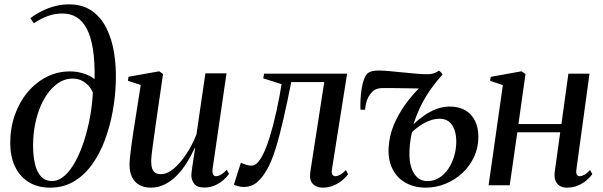

<svg xmlns="http://www.w3.org/2000/svg" viewBox="-20 -851 2769 882"><path d="M210 11Q152 11 111 -15Q70 -41 48.5 -87Q27 -133 27 -194Q27 -262.5 48 -322.2Q69 -382 106.5 -427Q144 -472 194 -497.5Q244 -523 301.5 -523Q334 -523 364.5 -513.2Q395 -503.5 414.5 -487Q416 -567 407 -624.5Q398 -682 379 -718.2Q360 -754.5 332 -771.8Q304 -789 267 -789Q233 -789 201.5 -778Q170 -767 135 -744L119.5 -767.5Q144.5 -786.5 173.5 -800.8Q202.5 -815 233.5 -823Q264.5 -831 297 -831Q358.5 -831 400.8 -802Q443 -773 468.5 -722.5Q494 -672 504.2 -608Q514.5 -544 512 -473.5Q510 -407 497.5 -338.5Q485 -270 461.8 -207.5Q438.5 -145 403.2 -95.8Q368 -46.5 320 -17.8Q272 11 210 11ZM218.5 -19.5Q249.5 -19.5 276.8 -43.8Q304 -68 326.5 -109.5Q349 -151 366 -203.5Q383 -256 393.5 -313.5Q404 -371 406.5 -425.5Q401.5 -439.5 389 -454.5Q376.5 -469.5 357.5 -479.8Q338.5 -490 312.5 -490Q283 -490 256.2 -474.8Q229.5 -459.5 206.8 -431.5Q184 -403.5 167.2 -365Q150.5 -326.5 141.2 -280Q132 -233.5 132 -182Q132 -136.5 140.2 -99.5Q148.5 -62.5 167.8 -41Q187 -19.5 218.5 -19.5Z M672.5 11Q641.5 11 619.8 -1.5Q598 -14 586.5 -37.5Q575 -61 575 -94.5Q575 -107.5 577.5 -132.2Q580 -157 584 -185.8Q588 -214.5 591.8 -239.2Q595.5 -264 597.5 -276.5L626.5 -460.5L567.5 -480L570.5 -498.5L711.5 -523.5L729 -511L695 -277.5Q693 -260.5 689.5 -236.5Q686 -212.5 682.5 -187.5Q679 -162.5 676.8 -141.8Q674.5 -121 674.5 -110.5Q674.5 -90 679.2 -76.5Q684 -63 694 -57Q704 -51 720 -51Q747 -51 776.8 -75.2Q806.5 -99.5 834.2 -140.8Q862 -182 882.5 -233.5L923.5 -514H1020.5L957 -78.5Q954.5 -61.5 958.2 -51.5Q962 -41.5 973 -41.5Q982.5 -41.5 995.2 -48.8Q1008 -56 1021.5 -71.5L1032 -52Q1022.5 -38 1005.8 -23.5Q989 -9 967 0.8Q945 10.5 919 10.5Q884.5 10.5 871.5 -7.5Q858.5 -25.5 859 -48Q859 -52 860.8 -66.2Q862.5 -80.5 865.5 -99.8Q868.5 -119 871.5 -138.5Q874.5 -158 876.5 -172H875Q858 -135 837 -101.8Q816 -68.5 790.8 -43.2Q765.5 -18 736 -3.5Q706.5 11 672.5 11Z M1505 -74Q1502 -55 1507.5 -48.2Q1513 -41.5 1520 -41.5Q1529.5 -41.5 1541.8 -47.8Q1554 -54 1569 -70L1579 -51Q1569 -36.5 1552 -22.5Q1535 -8.5 1512.2 1.2Q1489.5 11 1462.5 11Q1433 11 1416.5 -7Q1400 -25 1405.5 -61.5L1469.5 -474H1318Q1299 -379 1281.5 -302.2Q1264 -225.5 1246 -167.8Q1228 -110 1206.5 -72Q1184.5 -33 1159.2 -12.5Q1134 8 1099.5 8Q1087.5 8 1072.8 4Q1058 0 1054.5 -3L1086.5 -103.5Q1090 -101.5 1098.5 -98.2Q1107 -95 1117 -92.5Q1127 -90 1135 -90Q1153 -90 1168 -109.2Q1183 -128.5 1195.8 -157.8Q1208.5 -187 1218 -218.5Q1227.5 -250 1234 -273.5Q1243 -309 1250.8 -344.2Q1258.5 -379.5 1264.2 -410.8Q1270 -442 1273.5 -464.5L1189.5 -491L1193 -512.5H1574.5Z M1657 -347H1636Q1635 -364.5 1636 -389.8Q1637 -415 1641 -441.5Q1645 -468 1653 -488.5Q1661 -509 1672.5 -517Q1681 -522.5 1693 -524.8Q1705 -527 1719.5 -527Q1737.5 -527 1766.8 -524.5Q1796 -522 1829 -518.5Q1862 -515 1892.8 -512.5Q1923.5 -510 1945.5 -510Q1960.5 -510 1973.5 -514.5Q1986.5 -519 1996.5 -526.5Q1999 -525 2002 -522.2Q2005 -519.5 2008.2 -515.8Q2011.5 -512 2013 -508.5Q1969.5 -461 1936.8 -407.8Q1904 -354.5 1879 -280Q1900.5 -300.5 1926.5 -319Q1952.5 -337.5 1982.8 -349.5Q2013 -361.5 2046 -361.5Q2088.5 -361.5 2117.8 -344.2Q2147 -327 2162.2 -295.8Q2177.5 -264.5 2177.5 -222.5Q2177.5 -173 2157.8 -130.5Q2138 -88 2104 -56.2Q2070 -24.5 2026.5 -6.8Q1983 11 1935 11Q1881 11 1839.5 -13.5Q1798 -38 1778 -85.8Q1758 -133.5 1768.5 -203Q1775 -249.5 1798 -297.2Q1821 -345 1854.8 -388.5Q1888.5 -432 1926 -465L1920.5 -444Q1908.5 -444.5 1889 -444.8Q1869.5 -445 1847.2 -445.5Q1825 -446 1803.5 -446.2Q1782 -446.5 1765 -446.5Q1748 -446.5 1740.5 -446.5Q1715 -446.5 1701 -437.8Q1687 -429 1676.5 -412Q1668 -400 1663 -381Q1658 -362 1657 -347ZM1943 -19Q1972.5 -19 1997 -34Q2021.5 -49 2039 -74.8Q2056.5 -100.5 2066.2 -133.2Q2076 -166 2076 -201.5Q2076 -230 2068 -253.8Q2060 -277.5 2043.2 -291.5Q2026.5 -305.5 1999.5 -305.5Q1975.5 -305.5 1952 -296.2Q1928.5 -287 1908.2 -273Q1888 -259 1872.5 -244Q1866.5 -219 1863.2 -189.2Q1860 -159.5 1861 -131Q1862.5 -97 1872.8 -72Q1883 -47 1900.8 -33Q1918.5 -19 1943 -19Z M2628 -74Q2625.5 -55.5 2630.2 -48.5Q2635 -41.5 2642.5 -41.5Q2652 -41.5 2664 -47.8Q2676 -54 2690.5 -70L2701 -51Q2691 -37 2674.5 -22.8Q2658 -8.5 2635.2 1.2Q2612.5 11 2583.5 11Q2567 11 2553.2 3.8Q2539.5 -3.5 2532.2 -20Q2525 -36.5 2528.5 -63L2553.5 -243.5H2356.5L2321.5 0H2224.5L2290 -460L2231.5 -479.5L2234.5 -498L2375.5 -523.5L2394 -511L2361.5 -281H2559L2591 -512.5H2688Z"/></svg>

Font: Merriweather 120pt
Style: Italic
Weight: 400
Italic angle: -7.8°
Version: Version 2.101